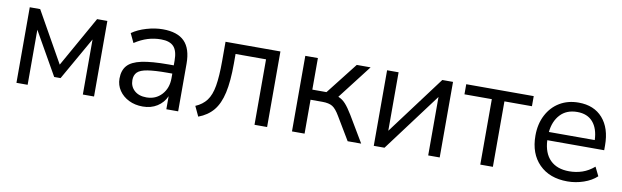

<svg xmlns="http://www.w3.org/2000/svg" viewBox="-38 -850 3941 1216"><g transform="rotate(10 1933.0 -242.0)"><path d="M80 0V-486H147L330 -161L513 -486H579V0H507V-354L350 -78H309L152 -354V0Z M893 9Q843 9 803.5 -10.5Q764 -30 741 -64Q718 -98 718 -140Q718 -193 745.5 -224Q773 -255 836.5 -268.5Q900 -282 1010 -282H1042V-313Q1042 -375 1016.5 -402.5Q991 -430 935 -430Q891 -430 850 -417.5Q809 -405 766 -377L738 -436Q776 -463 830.5 -479Q885 -495 935 -495Q1029 -495 1074.5 -449Q1120 -403 1120 -306V0H1044V-84Q1025 -41 985.5 -16Q946 9 893 9ZM906 -52Q966 -52 1004 -93.5Q1042 -135 1042 -199V-229H1011Q930 -229 883.5 -221.5Q837 -214 818.5 -195.5Q800 -177 800 -145Q800 -104 828.5 -78Q857 -52 906 -52Z M1251 11 1221 -53Q1266 -72 1292 -106.5Q1318 -141 1328.5 -202Q1339 -263 1339 -362V-486H1692V0H1611V-421H1415V-359Q1415 -245 1398.5 -171Q1382 -97 1346 -54Q1310 -11 1251 11Z M1852 0V-486H1933V-283H2024L2183 -486H2272L2103 -267Q2129 -257 2150 -234Q2171 -211 2197 -168L2297 0H2210L2122 -147Q2097 -190 2074 -204Q2051 -218 2009 -218H1933V0Z M2378 0V-486H2452V-110L2733 -486H2802V0H2728V-376L2447 0Z M3063 0V-421H2887V-486H3321V-421H3144V0Z M3624 9Q3509 9 3442 -58.5Q3375 -126 3375 -242Q3375 -317 3405 -374.5Q3435 -432 3487.5 -463.5Q3540 -495 3609 -495Q3708 -495 3764 -431.5Q3820 -368 3820 -257V-226H3454Q3458 -143 3502 -99.5Q3546 -56 3624 -56Q3668 -56 3708 -69.5Q3748 -83 3784 -114L3812 -57Q3779 -26 3728 -8.5Q3677 9 3624 9ZM3611 -435Q3542 -435 3502 -392Q3462 -349 3455 -279H3750Q3747 -353 3711.5 -394Q3676 -435 3611 -435Z"/></g></svg>

Font: Nunito Sans
Style: Regular
Weight: 400
Designer: Vernon Adams
Foundry: Vernon Adams
Version: Version 3.101; ttfautohint (v1.8.4.7-5d5b);gftools[0.9.27]